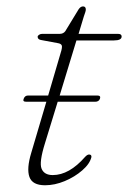

<svg xmlns="http://www.w3.org/2000/svg" viewBox="-20 -556 390 584"><path d="M52 -255.5Q55.5 -265.5 65.5 -265.5H126.5L162 -386.5Q168.5 -406 168.5 -414.2Q168.5 -422.5 157.5 -424.5L106.5 -434Q94.5 -435.5 94.5 -444Q94.5 -447.5 98.8 -450.2Q103 -453 108 -453H161.5Q172.5 -453 178.5 -461L219 -527.5Q225 -536.5 232.5 -536.5Q241 -536.5 241 -527Q241 -523.5 239.2 -518.2Q237.5 -513 235 -506L219 -453H339Q350 -453 350 -445Q350 -433 326.5 -433H212.5L161.5 -265.5H276Q287.5 -265.5 284 -255.5Q280.5 -246.5 269.5 -246.5H155.5L117 -121Q98.5 -62 106.5 -42.8Q114.5 -23.5 140.5 -23.5Q190.5 -23.5 239 -79Q246 -86.5 251.5 -86Q259 -85.5 258 -78Q253 -57.5 230.2 -37.8Q207.5 -18 177 -5.2Q146.5 7.5 117 7.5Q78.5 7.5 69.5 -17.8Q60.5 -43 75 -91L121 -246.5H60Q48 -246.5 52 -255.5Z"/></svg>

Font: Fraunces 9pt Thin
Style: Italic
Weight: 100
Italic angle: -16°
Version: Version 1.000;[b76b70a41]